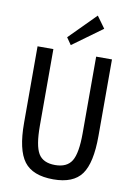

<svg xmlns="http://www.w3.org/2000/svg" viewBox="-99 -976 737 1052"><g transform="rotate(10 269.0 -450.0)"><path d="M405 -848 240 -728 213 -767 358 -913ZM476 -690V-264Q476 -114 430 -50.5Q384 13 273 13Q158 13 110 -50.5Q62 -114 62 -264V-690H150V-264Q150 -153 176 -109.5Q202 -66 269 -66Q335 -66 361.5 -109.5Q388 -153 388 -264V-690Z"/></g></svg>

Font: exo2condensed_r
Style: Regular
Weight: 400
Width: 3
Designer: Natanael Gama
Version: Version 1.001;PS 001.001;hotconv 1.0.70;makeotf.lib2.5.58329